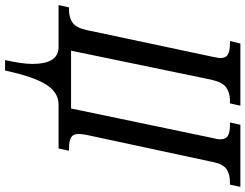

<svg xmlns="http://www.w3.org/2000/svg" viewBox="-141 -629 964 754"><g transform="rotate(90 341.0 -252.0)"><path d="M215 103Q215 0 149 0H-16L-7 -41H3Q33 -41 53 -55Q73 -69 82 -110L187 -605Q192 -630 192 -635Q192 -657 178 -665Q164 -673 136 -673H125L135 -714H379L370 -673H359Q328 -673 307.5 -658.5Q287 -644 277 -600L163 -49H390L506 -605Q511 -622 511 -635Q511 -657 497 -665Q483 -673 456 -673H445L454 -714H698L689 -673H679Q648 -673 628 -659.5Q608 -646 600 -605L494 -111Q490 -91 490 -79Q490 -57 504 -49Q518 -41 545 -41H556L547 0H375Q327 0 296 49Q265 98 241 210H200Q215 143 215 103Z"/></g></svg>

Font: Noto Serif Cond
Style: Italic
Weight: 400
Width: 3
Italic angle: -12°
Designer: Monotype Design Team
Foundry: Monotype Imaging Inc.
Version: Version 1.001